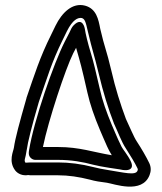

<svg xmlns="http://www.w3.org/2000/svg" viewBox="-20 -701 630 747"><path d="M117 -79H206C258 -79 302 -71 343 -60C373 -52 440 -43 446 -42C458 -40 458 -39 466 -39C466 -39 508 -35 488 -75C477 -98 458 -120 453 -130C443 -151 435 -167 427 -187L415 -215C394 -265 378 -311 369 -352C353 -422 342 -467 335 -489C321 -535 313 -569 310 -589C310 -589 302 -638 267 -603C259 -595 256 -587 250 -574L232 -539C190 -457 112 -234 93 -116C92 -111 92 -108 92 -104C92 -89 106 -79 117 -79ZM147 -129C168 -232 235 -434 265 -494C269 -502 273 -509 276 -515C293 -456 297 -443 320 -341C330 -296 347 -247 369 -195L381 -167C392 -142 401 -119 415 -97C342 -109 290 -129 206 -129ZM79 -68C72 -79 79 -81 84 -118C88 -148 104 -212 131 -304C163 -397 181 -459 223 -544L240 -579C263 -625 283 -633 298 -631C310 -627 313 -618 322 -578C340 -501 345 -494 364 -415C381 -343 401 -278 424 -219C424 -218 425 -218 425 -217C437 -192 453 -148 470 -123C488 -95 505 -67 515 -46C516 -44 517 -41 515 -37C508 -17 461 -30 403 -39L369 -45C359 -47 351 -49 343 -51C296 -63 250 -69 206 -69H98C92 -69 85 -68 79 -68ZM90 -20C90 -20 96 -19 98 -19H206C246 -19 287 -13 330 -2C340 1 350 3 361 5L396 10C423 14 533 56 562 -20C568 -35 568 -51 561 -66C549 -91 531 -122 512 -151C501 -167 484 -209 470 -238C449 -294 429 -357 413 -427C394 -508 387 -515 370 -589C363 -626 355 -667 311 -679C262 -692 221 -652 196 -601L179 -566C135 -478 114 -410 83 -320V-319C56 -225 39 -162 34 -126C32 -112 12 -74 39 -38C49 -25 68 -16 90 -20Z"/></svg>

Font: Squarish
Style: Fog
Weight: 400
Foundry: Cannot Into Space Fonts
Version: Version 0.272